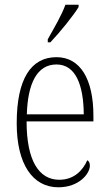

<svg xmlns="http://www.w3.org/2000/svg" viewBox="-20 -786 463 816"><path d="M183 -619V-606H194C235 -649 293 -721 314 -756V-766H258C242 -721 212 -671 183 -619ZM228 10C316 10 362 -48 362 -82C362 -95 357 -102 351 -105C332 -62 295 -22 232 -22C146 -22 93 -102 93 -270H377V-294C377 -450 321 -543 220 -543C112 -543 51 -451 51 -262C51 -88 119 10 228 10ZM336 -300H94C98 -431 137 -512 220 -512C301 -512 335 -426 336 -300Z"/></svg>

Font: Noto Serif Armenian Condensed ExtraLight
Style: Regular
Weight: 200
Width: 3
Designer: Monotype Design Team
Foundry: Monotype Imaging Inc.
Version: Version 2.008